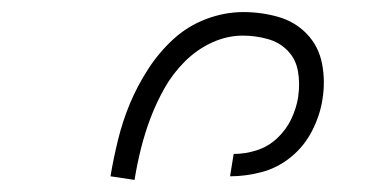

<svg xmlns="http://www.w3.org/2000/svg" viewBox="-20 -800 640 318"><path d="M203 -502 163 -508Q168 -538 175.5 -568.5Q183 -599 195 -628Q207 -657 225 -685Q243 -713 267 -735Q291 -757 321.5 -768.5Q352 -780 383 -780Q413 -780 441 -772Q469 -764 488.5 -743.5Q508 -723 513.5 -694Q519 -665 514 -635Q510 -609 497 -583.5Q484 -558 462 -540Q440 -522 413.5 -515Q387 -508 361 -508L367 -545Q386 -545 405 -551Q424 -557 439 -571Q454 -585 462.5 -603Q471 -621 474 -640V-641Q477 -662 473.5 -682Q470 -702 456.5 -716Q443 -730 423 -735.5Q403 -741 382 -741Q356 -741 331 -729.5Q306 -718 286 -698Q266 -678 252.5 -654Q239 -630 229.5 -605Q220 -580 213.5 -554Q207 -528 203 -503Z"/></svg>

Font: Iosevka Extralight Extended
Style: Italic
Weight: 200
Width: 7
Italic angle: -9°
Monospace: yes
Designer: Belleve Invis
Foundry: Belleve Invis
Version: Version 32.5.0; ttfautohint (v1.8.4)